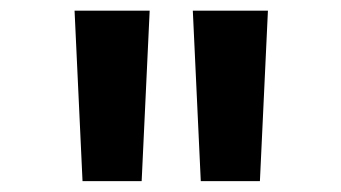

<svg xmlns="http://www.w3.org/2000/svg" viewBox="-20 -713 626 352"><path d="M131.3 -380.9H239.7L254.4 -693.4H116.7ZM348.1 -380.9H456.5L471.2 -693.4H333.5Z"/></svg>

Font: Cascadia Code PL SemiBold
Style: Regular
Weight: 600
Monospace: yes
Designer: Aaron Bell
Foundry: Saja Typeworks
Version: Version 2404.023